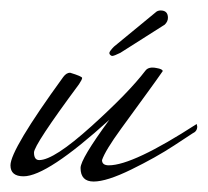

<svg xmlns="http://www.w3.org/2000/svg" viewBox="-29 -331 397 367"><path d="M180 -102Q125 -27 125 -10Q125 16 150 16Q175 16 222 -7Q269 -30 304 -53L339 -76Q348 -80 348 -89L347 -94Q225 -15 179 -15Q166 -15 166 -25Q172 -43 202.5 -85Q233 -127 252 -153Q271 -179 282 -195Q282 -199 270 -201Q255 -204 249 -196Q217 -154 145.5 -89.5Q74 -25 46 -25Q36 -25 36 -39.5Q36 -54 122 -170Q128 -179 128 -182Q128 -185 105 -192Q98 -192 92 -184Q-9 -45 -9 -15Q-9 6 16 6Q61 6 180 -102ZM185 -224Q180 -226 180 -230Q181 -234 189 -242L268 -307Q272 -311 278 -311Q292 -311 292 -297Q292 -290 286 -284L201 -230Q189 -224 185 -224Z"/></svg>

Font: Mr De Haviland
Style: Regular
Weight: 400
Designer: Alejandro Paul
Foundry: Alejandro Paul
Version: Version 1.000